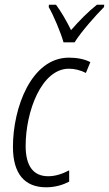

<svg xmlns="http://www.w3.org/2000/svg" viewBox="-20 -786 463 816"><path d="M250 -606H297C324 -650 387 -721 422 -756L423 -766H392C354 -736 315 -696 282 -658C262 -699 238 -739 218 -766H188L187 -756C207 -722 239 -646 250 -606ZM176 10C216 10 249 -1 274 -14V-62C245 -47 216 -37 185 -37C122 -37 89 -80 89 -166C89 -312 156 -494 273 -494C298 -494 324 -487 345 -476L364 -522C339 -535 307 -541 273 -541C113 -541 35 -328 35 -162C35 -47 85 10 176 10Z"/></svg>

Font: Noto Sans Condensed Light
Style: Italic
Weight: 300
Width: 3
Italic angle: -12°
Designer: Monotype Design Team
Foundry: Monotype Imaging Inc.
Version: Version 2.013